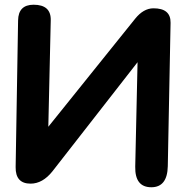

<svg xmlns="http://www.w3.org/2000/svg" viewBox="-20 -787 788 809"><path d="M698.7 -690.9Q699.7 -752.4 626 -752Q584.5 -751.5 549.8 -708.5L183.6 -252.9L193.8 -700.7Q195.8 -767.1 121.6 -767.1Q57.1 -767.1 56.2 -700.7L45.9 -83Q44.9 -13.2 108.9 -13.2Q159.7 -13.2 201.2 -65.4L559.6 -524.9L549.8 -84.5Q548.3 2 617.7 2Q685.1 2 687 -86.9Z"/></svg>

Font: Comic Relief
Style: Bold
Weight: 700
Designer: Jeff Davis
Foundry: Loudifier
Version: Version 1.200; ttfautohint (v1.8.4.7-5d5b)